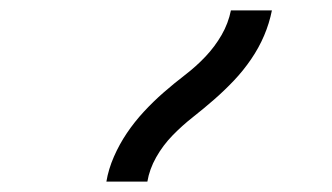

<svg xmlns="http://www.w3.org/2000/svg" viewBox="-20 -792 640 370"><path d="M185 -442Q189 -466 199.5 -490Q210 -514 224.5 -535.5Q239 -557 257 -576.5Q275 -596 295 -613.5Q315 -631 336.5 -647.5Q358 -664 376 -683Q394 -702 407 -724.5Q420 -747 425 -772H504Q499 -747 489 -723.5Q479 -700 464 -678Q449 -656 431 -637Q413 -618 393 -600.5Q373 -583 352 -566.5Q331 -550 312.5 -531Q294 -512 281 -489Q268 -466 264 -442Z"/></svg>

Font: Iosevka Extended
Style: Italic
Weight: 400
Width: 7
Italic angle: -9°
Monospace: yes
Designer: Belleve Invis
Foundry: Belleve Invis
Version: Version 32.5.0; ttfautohint (v1.8.4)